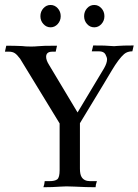

<svg xmlns="http://www.w3.org/2000/svg" viewBox="-28 -764 566 785"><path d="M362.8 1.5Q324.7 1.5 277.8 -1Q262.2 -2 243.7 -2Q230.5 -2 219.7 -1Q186.5 1.5 149.4 1.5Q153.8 -10.7 154.8 -23.4H174.3Q196.8 -23.4 206.3 -31Q215.8 -38.6 215.8 -68.8V-259.3L54.2 -523.9Q41.5 -541 32 -546.9Q22.5 -552.7 9.3 -552.7H-7.8L-2.4 -577.1Q31.2 -577.1 62 -575.7Q75.7 -573.7 99.1 -573.7Q114.7 -573.7 126.5 -575Q138.2 -576.2 155.8 -576.7Q173.3 -577.1 205.1 -577.1L199.7 -552.7H186Q160.6 -552.7 160.6 -531.7Q160.6 -517.6 172.4 -499L289.1 -304.2L397.5 -484.9Q409.7 -506.3 409.7 -521.5Q409.7 -529.3 403.1 -541.7Q396.5 -554.2 376 -554.2H347.2Q349.1 -561 350.3 -566.7Q351.6 -572.3 353 -578.1Q409.7 -578.1 421.9 -576.2Q430.7 -575.2 438.5 -575.2Q445.3 -575.2 451.2 -576.2Q472.7 -578.1 518.6 -578.1L513.2 -554.2Q492.7 -554.2 479.5 -543Q457.5 -523.9 428.2 -474.6Q426.3 -470.2 298.8 -260.3V-74.7Q298.8 -51.8 305.2 -41Q315.4 -23.4 340.3 -23.4H368.2Q362.8 -7.8 362.8 1.5ZM178.7 -652.3Q161.6 -652.3 149.4 -665.8Q137.2 -679.2 137.2 -697.8Q137.2 -716.8 149.4 -730.2Q161.6 -743.7 178.7 -743.7Q195.8 -743.7 208 -730.2Q220.2 -716.8 220.2 -697.8Q220.2 -679.2 208 -665.8Q195.8 -652.3 178.7 -652.3ZM357.4 -652.3Q339.8 -652.3 327.9 -665.8Q315.9 -679.2 315.9 -697.8Q315.9 -716.8 327.9 -730.2Q339.8 -743.7 357.4 -743.7Q374.5 -743.7 386.7 -730.2Q398.9 -716.8 398.9 -697.8Q398.9 -679.2 386.7 -665.8Q374.5 -652.3 357.4 -652.3Z"/></svg>

Font: Quaaykop
Style: Regular
Weight: 400
Designer: Tup Wanders
Foundry: Free font, DO NOT SELL
Version: Version 1.00;July 31, 2023;FontCreator 11.5.0.2430 64-bit